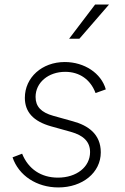

<svg xmlns="http://www.w3.org/2000/svg" viewBox="-20 -810 546 842"><path d="M236 12C342 12 422 -53 422 -142C422 -222 366 -260 300 -278L214 -302C160 -317 136 -343 136 -385C136 -448 192 -495 266 -495C329 -495 377 -461 399 -402L444 -418C424 -489 350 -538 264 -538C164 -538 89 -470 89 -381C89 -319 126 -278 204 -256L290 -232C348 -216 375 -187 375 -143C375 -78 316 -31 234 -31C160 -31 104 -69 77 -136L35 -120C62 -40 141 12 236 12ZM283 -640H328L458 -790H397Z"/></svg>

Font: Mluvka ExtraLight
Style: Italic
Weight: 200
Italic angle: -8°
Designer: Modified by Jiří Krblich, Original typeface by Gumpita Rahayu
Foundry: Gumpita Rahayu & Jiří Krblich
Version: Version 2.000;Glyphs 3.1.1 (3134)